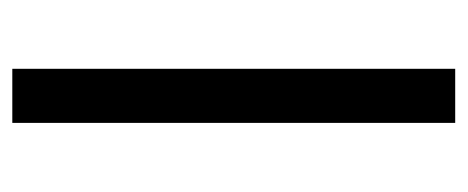

<svg xmlns="http://www.w3.org/2000/svg" viewBox="-244 -516 760 312"><g transform="rotate(90 136.0 -360.0)"><path d="M91.8 -719.7H179.7V0H91.8Z"/></g></svg>

Font: Reddit Sans Strawberry
Style: Regular
Weight: 400
Designer: Stephen Hutchings
Foundry: Reddit
Version: Version 1.013